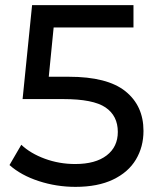

<svg xmlns="http://www.w3.org/2000/svg" viewBox="-20 -720 614 748"><path d="M468.5 -364.5C421.5 -402.2 348 -421 248 -421H170L189 -613H500V-700H105L68 -334H227C304.3 -334 359 -323.2 391 -301.5C423 -279.8 439 -248 439 -206C439 -167.3 424.5 -136.8 395.5 -114.5C366.5 -92.2 325.7 -81 273 -81C231.7 -81 192.3 -87.8 155 -101.5C117.7 -115.2 87 -133.3 63 -156L17 -77C47 -50.3 85 -29.5 131 -14.5C177 0.5 224.7 8 274 8C332 8 380.8 -1.5 420.5 -20.5C460.2 -39.5 489.8 -65.5 509.5 -98.5C529.2 -131.5 539 -168.7 539 -210C539 -275.3 515.5 -326.8 468.5 -364.5Z"/></svg>

Font: ICO Headline
Style: Regular
Weight: 500
Designer: Julieta Ulanovsky
Foundry: Julieta Ulanovsky
Version: Version 7.200